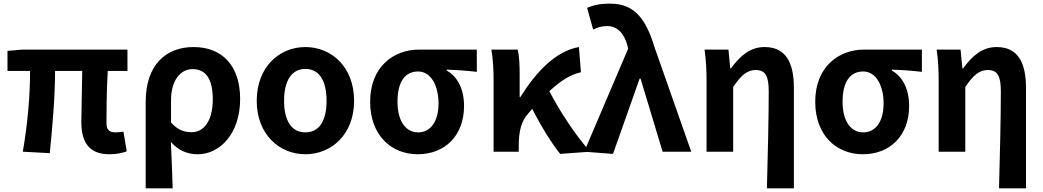

<svg xmlns="http://www.w3.org/2000/svg" viewBox="-20 -832 5720 1053"><path d="M580 14C621 14 654 6 675 -2L657 -110C640 -108 625 -106 615 -106C581 -106 564 -118 564 -157C564 -191 564 -337 571 -443H679V-560H104L21 -553V-443H145C145 -312 132 -153 105 0L253 8C268 -141 282 -303 282 -443H431C430 -342 426 -204 426 -164C426 -55 466 14 580 14Z M779 201H927C925 114 921 37 917 -54C960 -3 1014 14 1065 14C1184 14 1297 -97 1297 -289C1297 -468 1202 -574 1041 -574C893 -574 779 -479 779 -273ZM1032 -107C995 -107 957 -116 918 -160V-283C918 -390 969 -453 1036 -453C1112 -453 1147 -394 1147 -287C1147 -165 1095 -107 1032 -107Z M1655 14C1797 14 1922 -94 1922 -279C1922 -466 1797 -574 1655 -574C1513 -574 1388 -466 1388 -279C1388 -94 1513 14 1655 14ZM1655 -106C1577 -106 1538 -173 1538 -279C1538 -386 1577 -454 1655 -454C1733 -454 1771 -386 1771 -279C1771 -173 1733 -106 1655 -106Z M2271 14C2418 14 2525 -86 2525 -251C2525 -342 2490 -412 2430 -445V-450C2490 -448 2533 -445 2595 -438V-560H2278C2140 -560 2010 -467 2010 -274C2010 -88 2128 14 2271 14ZM2273 -106C2205 -106 2160 -168 2160 -274C2160 -390 2206 -440 2273 -440C2345 -440 2385 -360 2385 -265C2385 -165 2341 -106 2273 -106Z M3217 0C3140 -85 3049 -222 2993 -332C3056 -390 3107 -422 3166 -436L3155 -574C3027 -552 2919 -436 2834 -300H2830V-423C2830 -475 2828 -525 2819 -560H2675C2685 -503 2687 -437 2687 -393V0H2825V-32C2825 -113 2839 -169 2879 -212L2899 -235C2950 -135 3005 -47 3052 12Z M3342 12 3488 -401H3493L3614 0H3771L3569 -575C3520 -738 3452 -812 3328 -812C3265 -812 3234 -803 3200 -789L3233 -670C3257 -681 3277 -689 3311 -689C3362 -689 3403 -652 3421 -582L3425 -565L3184 0Z M4186 201H4334V-349C4334 -490 4289 -574 4173 -574C4095 -574 4040 -527 3989 -457H3985L3975 -560H3844C3853 -499 3855 -437 3855 -393V0H4001V-355C4045 -420 4078 -448 4124 -448C4177 -448 4196 -417 4196 -331C4196 -193 4191 24 4186 201Z M4712 14C4859 14 4966 -86 4966 -251C4966 -342 4931 -412 4871 -445V-450C4931 -448 4974 -445 5036 -438V-560H4719C4581 -560 4451 -467 4451 -274C4451 -88 4569 14 4712 14ZM4714 -106C4646 -106 4601 -168 4601 -274C4601 -390 4647 -440 4714 -440C4786 -440 4826 -360 4826 -265C4826 -165 4782 -106 4714 -106Z M5459 201H5607V-349C5607 -490 5562 -574 5446 -574C5368 -574 5313 -527 5262 -457H5258L5248 -560H5117C5126 -499 5128 -437 5128 -393V0H5274V-355C5318 -420 5351 -448 5397 -448C5450 -448 5469 -417 5469 -331C5469 -193 5464 24 5459 201Z"/></svg>

Font: Noto Sans CJK KR Bold
Style: Regular
Weight: 700
Designer: Ryoko NISHIZUKA (kana & ideographs); Paul D. Hunt (Latin, Greek & Cyrillic); Wenlong ZHANG (bopomofo); Sandoll Communica
Foundry: Adobe Systems Incorporated
Version: Version 1.004;PS 1.004;hotconv 1.0.82;makeotf.lib2.5.63406